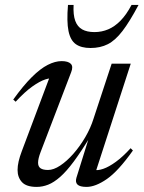

<svg xmlns="http://www.w3.org/2000/svg" viewBox="-20 -724 564 754"><path d="M280 -25.5 330.5 -187.5H334.5Q298.5 -128.5 269.8 -89.8Q241 -51 216.2 -29.2Q191.5 -7.5 169.2 1.2Q147 10 124 10Q83.5 10 66.2 -8.8Q49 -27.5 49 -56.5Q49 -72 53.2 -90.5Q57.5 -109 65.5 -130L179.5 -433.5L192 -415.5Q179.5 -419 157.8 -412Q136 -405 106.8 -384.2Q77.5 -363.5 41.5 -324.5L32 -333Q71.5 -388 105 -421.2Q138.5 -454.5 167.5 -469.2Q196.5 -484 222 -484Q247.5 -484 258 -473.5Q268.5 -463 259.5 -440.5L139.5 -127Q134.5 -114 132 -103.5Q129.5 -93 129.5 -85Q129.5 -70 139.2 -63.2Q149 -56.5 168.5 -56.5Q190.5 -56.5 216.5 -73.8Q242.5 -91 268.2 -120.2Q294 -149.5 315 -185.5Q336 -221.5 347.5 -258.5L418.5 -474H493.5L353.5 -42L349 -57Q363.5 -53.5 385.5 -61Q407.5 -68.5 435 -88.5Q462.5 -108.5 493 -142L502 -133Q444.5 -52 399.8 -21Q355 10 320 10Q294 10 284.5 1Q275 -8 280 -25.5ZM351 -598Q379.5 -598 405 -608.8Q430.5 -619.5 453.5 -643Q476.5 -666.5 496.5 -704.5H524Q489.5 -639.5 461.2 -602.5Q433 -565.5 403.5 -550.5Q374 -535.5 335.5 -535.5Q299 -535.5 277.8 -550.5Q256.5 -565.5 249 -602.2Q241.5 -639 247 -704.5H269Q267 -665.5 275.5 -642.2Q284 -619 302.8 -608.5Q321.5 -598 351 -598Z"/></svg>

Font: Newsreader 48pt
Style: Italic
Weight: 400
Italic angle: -17°
Version: Version 1.003